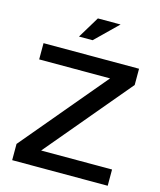

<svg xmlns="http://www.w3.org/2000/svg" viewBox="-128 -971 885 1062"><g transform="rotate(15 315.0 -440.0)"><path d="M591 -670H44V-577H450L44 -93V0H591V-93H185L591 -577ZM224 -756H302L429 -880H299Z"/></g></svg>

Font: LT Wave Alt Medium
Style: Regular
Weight: 500
Designer: Daniel Lyons
Version: Version 2.5 (Glyphs App)